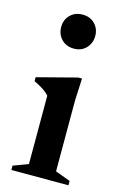

<svg xmlns="http://www.w3.org/2000/svg" viewBox="-112 -764 514 814"><g transform="rotate(15 145.0 -357.0)"><path d="M146.5 -565.5Q113 -565.5 92.2 -587.2Q71.5 -609 71.5 -641Q71.5 -672 92.2 -693.2Q113 -714.5 146.5 -714.5Q180 -714.5 200.5 -693.2Q221 -672 221 -641Q221 -609 200.5 -587.2Q180 -565.5 146.5 -565.5ZM213.5 -452 209 -355V-43.5L275 -19V0H24.5V-19L90 -43.5V-343.5Q83.5 -351.5 73 -359.5Q62.5 -367.5 49.5 -375Q36.5 -382.5 22 -389V-406.5L197 -452Z"/></g></svg>

Font: Newsreader 24pt SemiBold
Style: Regular
Weight: 600
Designer: Hugues Gentile
Foundry: Production Type
Version: Version 1.003